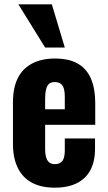

<svg xmlns="http://www.w3.org/2000/svg" viewBox="-20 -859 500 889"><path d="M234 10Q170 10 127 -13.5Q84 -37 62 -82.5Q40 -128 40 -192V-386Q40 -452 62 -496.5Q84 -541 128 -564.5Q172 -588 234 -588Q300 -588 341 -564Q382 -540 401.5 -494Q421 -448 421 -382V-281H189V-169Q189 -144 194.5 -128Q200 -112 210 -105.5Q220 -99 235 -99Q249 -99 259.5 -105.5Q270 -112 275 -126Q280 -140 280 -163V-218H420V-170Q420 -82 372 -36Q324 10 234 10ZM189 -353H280V-410Q280 -435 275 -450.5Q270 -466 259.5 -472.5Q249 -479 233 -479Q218 -479 208.5 -472Q199 -465 194 -447.5Q189 -430 189 -398ZM189 -639 65 -839H220L280 -639Z"/></svg>

Font: Oswald SemiBold
Style: Regular
Weight: 600
Designer: Vernon Adams
Foundry: Vernon Adams
Version: Version 4.103;gftools[0.9.33.dev8+g029e19f]